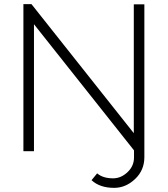

<svg xmlns="http://www.w3.org/2000/svg" viewBox="-20 -730 810 927"><path d="M627 -4 144 -613V0H93V-710H132L626 -87V-709H677V29Q677 92 632 134.5Q587 177 531 177Q462 177 422 140L449 107Q477 131 526 131Q564 131 595.5 101.5Q627 72 627 30Z"/></svg>

Font: Raleway
Style: Light
Weight: 300
Designer: Matt McInerney, Pablo Impallari, Rodrigo Fuenzalida
Foundry: Matt McInerney, Pablo Impallari, Rodrigo Fuenzalida
Version: Version 3.000